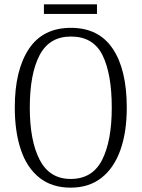

<svg xmlns="http://www.w3.org/2000/svg" viewBox="-20 -853 652 883"><path d="M305 10Q219 10 161.5 -35.5Q104 -81 76 -164Q48 -247 48 -359Q48 -530 112.5 -627.5Q177 -725 306 -725Q434 -725 498.5 -629Q563 -533 563 -358Q563 -245 533.5 -162.5Q504 -80 446.5 -35Q389 10 305 10ZM305 -30Q405 -30 449.5 -117.5Q494 -205 494 -358Q494 -513 451.5 -599Q409 -685 306 -685Q207 -685 162 -599Q117 -513 117 -358Q117 -206 162.5 -118Q208 -30 305 -30ZM182 -789V-833H426V-789Z"/></svg>

Font: Noto Serif Tamil Condensed Light
Style: Italic
Weight: 300
Width: 3
Italic angle: -12°
Designer: Indian Type Foundry, Tom Grace, and the Monotype Design Team
Foundry: Monotype Imaging Inc.
Version: Version 2.003; ttfautohint (v1.8.4.7-5d5b)